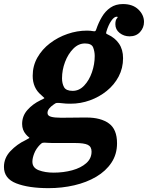

<svg xmlns="http://www.w3.org/2000/svg" viewBox="-90 -690 749 972"><path d="M-70 155Q-70 109.5 -37 74.8Q-4 40 39.5 19.5Q55 11.5 57.8 9.2Q60.5 7 55.2 3.8Q50 0.5 41 -10Q22 -32 22 -62.5Q22 -103 48.8 -133.2Q75.5 -163.5 115 -182.5Q135.5 -192 135 -193.5Q134.5 -195 119 -208.5Q75.5 -244.5 75.5 -306Q75.5 -356.5 99.2 -398.5Q123 -440.5 163 -471Q203 -501.5 251.8 -518.2Q300.5 -535 350.5 -535Q368.5 -535 383 -532Q390 -531 392.5 -532.8Q395 -534.5 397.5 -542Q408.5 -575 425.8 -604.2Q443 -633.5 469.2 -651.5Q495.5 -669.5 532.5 -669.5Q582 -669.5 610.5 -642Q639 -614.5 639 -579Q639 -550 619.2 -528Q599.5 -506 566 -506Q537.5 -506 515.8 -523Q494 -540 494 -567.5Q494 -588.5 502 -597Q510 -605.5 501 -605.5Q487.5 -605.5 473 -584.2Q458.5 -563 448.5 -529.5Q446.5 -522 447.8 -520.2Q449 -518.5 455.5 -515.5Q492 -499 512.5 -469Q533 -439 533 -395.5Q533 -345 510.8 -302.8Q488.5 -260.5 450.5 -229.8Q412.5 -199 365.2 -182Q318 -165 267.5 -165Q256 -165 244.8 -165.5Q233.5 -166 223.5 -167.5Q207.5 -169.5 199 -169Q190.5 -168.5 180.5 -160Q168 -151.5 159.2 -140.8Q150.5 -130 150.5 -118Q150.5 -104 168.2 -99Q186 -94 217.5 -94Q230 -94 256 -94.2Q282 -94.5 308.2 -94.8Q334.5 -95 348.5 -95Q420 -95 461.2 -65.2Q502.5 -35.5 502.5 35.5Q502.5 91 474.2 133.5Q446 176 397.2 204.8Q348.5 233.5 286.2 248Q224 262.5 156 262.5Q54.5 262.5 -7.8 238.2Q-70 214 -70 155ZM224 -293.5Q224 -267.5 234.2 -248.8Q244.5 -230 278 -230Q311 -230 336.2 -256.8Q361.5 -283.5 375.5 -324.2Q389.5 -365 389.5 -406.5Q389.5 -428.5 381.8 -449.2Q374 -470 340 -470Q307 -470 280.8 -443.2Q254.5 -416.5 239.2 -376Q224 -335.5 224 -293.5ZM112 43Q92.5 63 83.2 86.8Q74 110.5 74 128.5Q74 159.5 106.2 171.8Q138.5 184 181.5 184Q231.5 184 275.5 172Q319.5 160 346.5 136.2Q373.5 112.5 373.5 77.5Q373.5 52.5 354.5 43.2Q335.5 34 290 34H191Q180.5 34 170.2 33.8Q160 33.5 150 33Q133.5 31.5 127 32.8Q120.5 34 112 43Z"/></svg>

Font: Besley*
Style: Bold Italic
Weight: 700
Italic angle: -13°
Designer: Owen Earl
Foundry: indestructible type*
Version: Version 2.000; ttfautohint (v1.8.3)